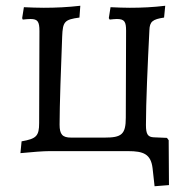

<svg xmlns="http://www.w3.org/2000/svg" viewBox="-20 -525 652 667"><path d="M566 -38 560 -46 514 -48C494 -49 487 -58 487 -91C487 -166 493 -303 499 -420C500 -450 510 -458 550 -464L554 -505C513 -500 473 -498 431 -498C409 -498 387 -499 364 -500L358 -462L361 -457C371 -458 379 -459 386 -459C413 -459 418 -449 418 -418L417 -116C417 -58 402 -47 344 -47H227C197 -47 187 -58 187 -92C187 -156 192 -299 196 -398C198 -450 204 -457 256 -464L259 -505C216 -500 174 -498 132 -498C109 -498 86 -499 63 -500L57 -462L59 -457C67 -458 80 -459 86 -459C111 -459 117 -450 117 -417L116 -98C116 -52 106 -43 55 -34L51 7C92 3 131 0 151 0H425C478 0 504 10 510 59L517 122L567 118Z"/></svg>

Font: Alegreya SC
Style: Regular
Weight: 400
Designer: Juan Pablo del Peral
Foundry: Huerta Tipografica
Version: Version 2.007;PS 002.007;hotconv 1.0.88;makeotf.lib2.5.64775